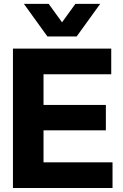

<svg xmlns="http://www.w3.org/2000/svg" viewBox="-20 -944 616 964"><path d="M45 0H545V-129H198.5V-289.5H511.5V-417H198.5V-571H538.5V-700H45ZM365 -761 483 -924.5H358.5L291.5 -832L224.5 -924.5H100L218 -761Z"/></svg>

Font: MCL Standard Bold
Style: Regular
Weight: 700
Designer: Květoslav Bartoš
Foundry: Florian Karsten
Version: Version 1.001;Glyphs 3.2.3 (3260)